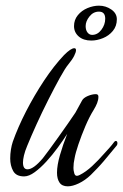

<svg xmlns="http://www.w3.org/2000/svg" viewBox="-20 -654 434 677"><path d="M219 3Q199 3 190 -10Q181 -23 181 -45Q181 -71 191.5 -107.5Q202 -144 217 -182Q203 -160 184 -134Q165 -108 144 -85Q123 -62 102.5 -47Q82 -32 65 -32Q37 -32 26.5 -51Q16 -70 16 -95Q16 -111 18.5 -126.5Q21 -142 25 -154Q43 -205 72 -261.5Q101 -318 135.5 -370Q170 -422 206 -460Q230 -484 242 -484Q248 -484 248 -477Q248 -470 241.5 -457Q235 -444 221 -427Q210 -414 191 -379.5Q172 -345 150 -301.5Q128 -258 108.5 -215Q89 -172 76 -140Q68 -121 64.5 -106Q61 -91 61 -81Q61 -57 77 -57Q98 -57 131 -96Q139 -106 154 -126.5Q169 -147 186.5 -171.5Q204 -196 220 -219Q236 -242 246 -257L269 -299Q274 -309 289.5 -315.5Q305 -322 318 -322Q327 -322 327 -313Q327 -302 322.5 -290.5Q318 -279 310 -266Q295 -242 281 -209Q267 -176 256.5 -145Q246 -114 243 -96Q239 -79 239 -62Q239 -58 239.5 -54Q240 -50 241 -47Q243 -34 251 -34Q255 -34 261 -37Q283 -48 305 -68.5Q327 -89 347 -112Q357 -123 366 -133Q375 -143 383 -154Q386 -157 388 -157Q394 -157 394 -149Q394 -143 390 -139L346 -86Q335 -73 323 -60.5Q311 -48 300 -37Q280 -18 258 -7.5Q236 3 219 3ZM302 -511Q274 -511 257.5 -525.5Q241 -540 241 -562Q241 -584 254.5 -600.5Q268 -617 288.5 -625.5Q309 -634 329 -634Q353 -634 372.5 -620.5Q392 -607 392 -586Q392 -562 378 -545Q364 -528 343 -519.5Q322 -511 302 -511ZM305 -531Q324 -531 337.5 -549Q351 -567 351 -588Q351 -613 329 -613Q309 -613 295.5 -596Q282 -579 282 -562Q282 -548 288.5 -539.5Q295 -531 305 -531Z"/></svg>

Font: Birthstone Bounce
Style: Regular
Weight: 400
Designer: Robert E. Leuschke
Foundry: Rob Leuschke
Version: Version 1.010; ttfautohint (v1.8.3)